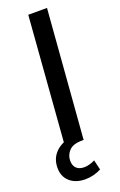

<svg xmlns="http://www.w3.org/2000/svg" viewBox="-183 -758 626 1001"><g transform="rotate(-20 129.5 -258.0)"><path d="M107 196Q53 196 21 167.5Q-11 139 -11 91Q-11 41 20.5 7.5Q52 -26 114 -39L94 0H64L119 -712H223L167 0H158Q108 0 86 23.5Q64 47 64 78Q64 106 79.5 120.5Q95 135 122 135Q135 135 150.5 131Q166 127 182 119L195 174Q176 184 153 190Q130 196 107 196Z"/></g></svg>

Font: Muli SemiBold
Style: Italic
Weight: 600
Italic angle: -4.541°
Designer: Vernon Adams
Foundry: Vernon Adams
Version: Version 2.100; ttfautohint (v1.8.1.43-b0c9)